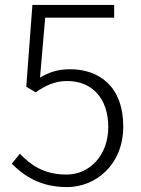

<svg xmlns="http://www.w3.org/2000/svg" viewBox="-20 -749 575 782"><path d="M253 13C368 13 482 -76 482 -234C482 -396 385 -467 265 -467C215 -467 178 -454 143 -433L164 -677H445V-729H112L87 -396L125 -373C167 -401 202 -419 254 -419C355 -419 421 -348 421 -232C421 -114 343 -38 251 -38C156 -38 102 -80 61 -123L28 -82C75 -36 140 13 253 13Z"/></svg>

Font: Noto Sans TC Light
Style: Regular
Weight: 300
Designer: Ryoko NISHIZUKA 西塚涼子 (kana, bopomofo & ideographs); Paul D. Hunt (Latin, Greek & Cyrillic); Sandoll Communications 산돌커뮤니
Foundry: Adobe
Version: Version 2.004;hotconv 1.0.118;makeotfexe 2.5.65603